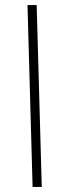

<svg xmlns="http://www.w3.org/2000/svg" viewBox="-20 -734 264 754"><path d="M108 0H144L124 -714H88Z"/></svg>

Font: Noto Sans Arabic ExtLt
Style: Regular
Weight: 200
Designer: Monotype Design Team, Nadine Chahine, Nizar Qandah and Khaled Hosny
Foundry: Monotype Imaging Inc.
Version: Version 2.012